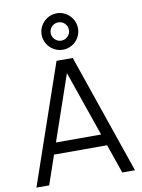

<svg xmlns="http://www.w3.org/2000/svg" viewBox="-105 -1069 844 1139"><g transform="rotate(-10 317.0 -499.0)"><path d="M268 -720H365.7L613.7 0H537L301.7 -679H330.3L96.7 0H20ZM130.7 -243.7H502.7V-174.7H130.7ZM207.7 -888Q207.7 -917.4 222.6 -942.6Q237.5 -967.8 262.7 -982.8Q287.9 -997.7 317.3 -997.7Q347.2 -997.7 372.3 -982.8Q397.5 -967.8 412.2 -942.6Q427 -917.4 427 -888Q427 -858.2 412.3 -833Q397.6 -807.8 372.4 -793.1Q347.2 -778.3 317.3 -778.3Q287.9 -778.3 262.7 -793.1Q237.5 -807.8 222.6 -833Q207.7 -858.2 207.7 -888ZM372.3 -888Q372.3 -911 356.3 -927Q340.3 -943 317.3 -943Q294.8 -943 278.6 -927Q262.3 -911 262.3 -888Q262.3 -865.5 278.6 -849.2Q294.8 -833 317.3 -833Q340.3 -833 356.3 -849.2Q372.3 -865.5 372.3 -888Z"/></g></svg>

Font: Tap Sans
Style: Regular
Weight: 400
Designer: Tap Payments
Foundry: Tap Payments
Version: Version 1.001;Glyphs 3.1.2 (3151)